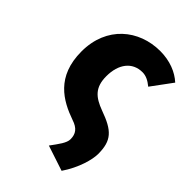

<svg xmlns="http://www.w3.org/2000/svg" viewBox="-209 -594 865 865"><g transform="rotate(45 224.0 -161.0)"><path d="M352 187C397 121 415 52 415 17C415 -69 384 -100 289 -134C227 -157 193 -185 193 -257C193 -334 231 -385 296 -385C317 -385 337 -376 360 -357L433 -456C398 -488 347 -509 285 -509C150 -509 35 -417 35 -257C35 -97 134 -42 225 -10C265 3 280 24 280 58C280 82 258 110 231 147Z"/></g></svg>

Font: DAIFUKU Sans
Style: Bold
Weight: 700
Designer: Original font ‘Source Han Sans JP’ : Paul D. Hunt
Foundry: Daifuku
Version: Version 1.000